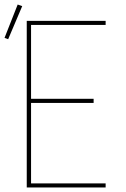

<svg xmlns="http://www.w3.org/2000/svg" viewBox="-38 -827 558 847"><path d="M80 0V-735H428V-717H99V-391H375V-373H99V-18H428V0ZM-2 -654 -18 -660 40 -807 60 -800Z"/></svg>

Font: Zed Mono Thin
Style: Regular
Weight: 100
Monospace: yes
Designer: Belleve Invis
Foundry: Belleve Invis
Version: Version 1.0.0; ttfautohint (v1.8.4)